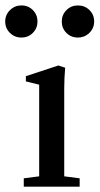

<svg xmlns="http://www.w3.org/2000/svg" viewBox="-63 -698 373 718"><path d="M-43.5 -617.7Q-43.5 -642.6 -25.6 -660.2Q-7.8 -677.7 17.1 -677.7Q42.5 -677.7 59.8 -660.4Q77.1 -643.1 77.1 -617.7Q77.1 -592.3 59.8 -575Q42.5 -557.6 17.1 -557.6Q-8.3 -557.6 -25.9 -575Q-43.5 -592.3 -43.5 -617.7ZM168 -617.7Q168 -642.6 185.5 -660.2Q203.1 -677.7 228 -677.7Q253.9 -677.7 271.5 -660.4Q289.1 -643.1 289.1 -617.7Q289.1 -592.3 271.2 -575Q253.4 -557.6 228 -557.6Q202.6 -557.6 185.3 -575Q168 -592.3 168 -617.7ZM25.9 0V-31.2L83.5 -38.6V-381.3L33.7 -393.6V-413.1L155.3 -453.1L180.7 -444.8Q177.2 -404.8 177.2 -367.2V-38.6L234.9 -31.2V0Z"/></svg>

Font: Elstob 10pt Medium
Style: Regular
Weight: 500
Designer: Peter S. Baker
Version: Version 1.015